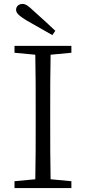

<svg xmlns="http://www.w3.org/2000/svg" viewBox="-20 -959 438 979"><path d="M262 -802C226 -836 189 -870 154 -901C124 -930 110 -939 95 -939C76 -939 62 -927 62 -909C62 -893 76 -879 115 -855C158 -830 202 -805 247 -780ZM54 -690 160 -680C162 -584 162 -487 162 -390V-335C162 -237 162 -140 160 -45L54 -35V0H344V-35L238 -45C236 -141 236 -238 236 -335V-390C236 -488 236 -585 238 -680L344 -690V-725H54Z"/></svg>

Font: Kiri Minchoo Light
Style: Regular
Weight: 300
Designer: Ryoko NISHIZUKA 西塚涼子 (kana & ideographs); Frank Grießhammer (Latin, Greek & Cyrillic);
akenotsuki.com/eyeben/fonts/ (U+
Foundry: Adobe
akenotsuki.com/eyeben/fonts/
Version: Version 4.002;hotconv 1.0.119;makeotfexe 2.5.65604